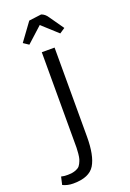

<svg xmlns="http://www.w3.org/2000/svg" viewBox="-218 -718 690 1016"><g transform="rotate(-20 127.0 -209.5)"><path d="M-39 183Q-25 187 -2.5 187Q20 187 34.5 182.5Q49 178 58 172Q67 166 73.5 153Q80 140 83 130Q86 120 88 100Q90 80 90 68V-470H162V31Q162 138 131 189Q100 240 10 240Q-23 240 -49 227ZM12 -550 85 -650 155 -659Q176 -652 190 -630L246 -550L216 -530L129 -609L42 -530Z"/></g></svg>

Font: Ruluko
Style: Regular
Weight: 400
Designer: Ana Sanfelippo, Angelica Diaz, Meme Hernandez
Foundry: Ana Sanfelippo, Angelica Diaz y Meme Hernandez
Version: Version 1.001